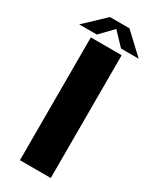

<svg xmlns="http://www.w3.org/2000/svg" viewBox="-220 -859 740 914"><g transform="rotate(30 149.5 -402.0)"><path d="M64.5 0H234V-675H64.5ZM-14.5 -701H82.5L149.5 -770.5L215.5 -701H312.5L202 -804.5H95Z"/></g></svg>

Font: Anybody Thin
Style: Bold
Weight: 700
Version: Version 1.113;gftools[0.9.25]